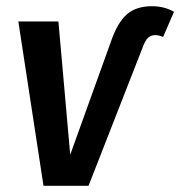

<svg xmlns="http://www.w3.org/2000/svg" viewBox="-20 -598 580 618"><path d="M39 -529H168L206 -100L337 -464Q358 -525 388 -551.5Q418 -578 469 -578Q509 -578 540 -560L505 -479Q491 -485 480 -485Q465 -485 456 -476Q447 -467 439 -445L265 0H120Z"/></svg>

Font: Fira Sans Condensed Medium
Style: Italic
Weight: 500
Width: 3
Italic angle: -8°
Designer: bBox Type GmbH & Carrois Corporate GbR & Edenspiekermann AG
Foundry: bBox Type GmbH & Carrois Corporate GbR & Edenspiekermann AG
Version: Version 4.301